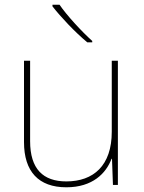

<svg xmlns="http://www.w3.org/2000/svg" viewBox="-20 -786 613 816"><path d="M233 -766H203V-759C238 -714 298 -650 351 -606H372V-612C327 -652 262 -723 233 -766ZM481 -528H455V-226C455 -82 377 -15 262 -15C163 -15 108 -68 108 -186V-528H82V-182C82 -57 144 10 262 10C374 10 431 -50 454 -111H456L460 0H481Z"/></svg>

Font: Noto Sans Gurmukhi UI Thin
Style: Regular
Weight: 100
Designer: Jelle Bosma - Monotype Design Team
Foundry: Monotype Imaging Inc.
Version: Version 2.004